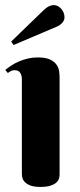

<svg xmlns="http://www.w3.org/2000/svg" viewBox="-20 -735 319 763"><path d="M216.8 -41Q216.8 -34.7 214.6 -26.1Q212.4 -17.6 204.3 -10Q196.3 -2.4 181.2 2.7Q166 7.8 140.1 7.8Q114.3 7.8 99.6 1.7Q85 -4.4 77.6 -12.7Q70.3 -21 68.6 -29.8Q66.9 -38.6 66.9 -43.9V-420.9Q66.9 -435.1 60.3 -445.6Q53.7 -456.1 38.1 -456.1Q29.8 -456.1 23.9 -453.1Q18.1 -450.2 11.2 -444.8L1 -457Q12.2 -466.3 26.1 -475.3Q40 -484.4 56.2 -491.2Q72.3 -498 90.8 -502.4Q109.4 -506.8 129.9 -506.8Q161.6 -506.8 179.2 -498.3Q196.8 -489.7 205.1 -477.3Q213.4 -464.8 215.1 -450.7Q216.8 -436.5 216.8 -425.8ZM24.4 -569.8 157.2 -698.2Q165.5 -705.6 174.8 -710.2Q184.1 -714.8 193.4 -714.8Q202.1 -714.8 210 -710.7Q217.8 -706.5 223.6 -699.7Q229.5 -692.9 232.9 -684.3Q236.3 -675.8 236.3 -667Q236.3 -654.3 227.8 -644.8Q219.2 -635.3 207.5 -629.9L34.2 -556.2Z"/></svg>

Font: Berkshire Swash
Style: Regular
Weight: 700
Designer: Astigmatic (AOETI)
Foundry: Astigmatic (AOETI)
Version: Version 1.000